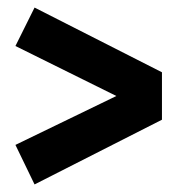

<svg xmlns="http://www.w3.org/2000/svg" viewBox="-20 -588 472 510"><path d="M71.8 -567.9 410.2 -396V-270L71.8 -98.1L21 -203.1L289.1 -333L21 -465.8Z"/></svg>

Font: Fira Sans Compressed
Style: Bold
Weight: 700
Width: 1
Designer: Carrois Corporate & Edenspiekermann AG
Foundry: Carrois Corporate GbR & Edenspiekermann AG
Version: Version 4.203;PS 004.203;hotconv 1.0.88;makeotf.lib2.5.64775